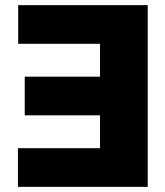

<svg xmlns="http://www.w3.org/2000/svg" viewBox="-20 -727 643 747"><path d="M554.7 -707H50.8V-556.6H369.1V-428.7H76.2V-278.3H369.1V-150.4H49.8V0H554.7Z"/></svg>

Font: Pretendard Black
Style: Regular
Weight: 900
Designer: Base glyphs from Inter by Rasmus Andersson; Hangeul glyphs from Noto Sans CJK(Source Han Sans) by Jang Soo-young and Kan
Foundry: Kil Hyung-jin
Version: Version 1.309;Glyphs 3.2 (3225)